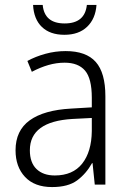

<svg xmlns="http://www.w3.org/2000/svg" viewBox="-20 -748 523 778"><path d="M246 -541Q329 -541 368 -497Q407 -453 407 -358V0H364L355 -87H353Q329 -44 292.5 -17Q256 10 191 10Q120 10 81.5 -31Q43 -72 43 -139Q43 -219 100.5 -260.5Q158 -302 268 -308L352 -313V-352Q352 -430 324.5 -462Q297 -494 242 -494Q209 -494 176 -484.5Q143 -475 109 -457L91 -501Q124 -519 164 -530Q204 -541 246 -541ZM274 -266Q101 -256 101 -139Q101 -89 128 -63Q155 -37 202 -37Q275 -37 313 -85Q351 -133 352 -217V-270ZM371 -728Q367 -672 333 -639.5Q299 -607 241 -607Q183 -607 150 -638.5Q117 -670 114 -728H153Q160 -653 242 -653Q324 -653 332 -728Z"/></svg>

Font: Noto Sans Arabic UI SmCn Lt
Style: Regular
Weight: 300
Width: 4
Designer: Monotype Design Team, Nadine Chahine and Nizar Qandah
Foundry: Monotype Imaging Inc.
Version: Version 2.010; ttfautohint (v1.8.4.7-5d5b)